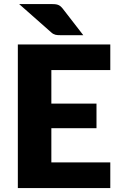

<svg xmlns="http://www.w3.org/2000/svg" viewBox="-20 -954 613 974"><path d="M240.5 -598.5V-428.5H469.5V-303.5H240.5V-130H539.5V0H70.5V-728.5H539.5V-598.5ZM238 -933.5Q249.5 -933.5 258 -932.8Q266.5 -932 273.2 -929.8Q280 -927.5 285.8 -923Q291.5 -918.5 298 -910.5L402.5 -775.5H289.5Q280.5 -775.5 274 -775.8Q267.5 -776 261.8 -777.5Q256 -779 250.8 -781.8Q245.5 -784.5 239.5 -790L77 -933.5Z"/></svg>

Font: Lato 2
Style: Regular
Weight: 900
Designer: Lukasz Dziedzic with Adam Twardoch and Botio Nikoltchev
Foundry: tyPoland Lukasz Dziedzic
Version: Version 2.015; 2015-08-06; http://www.latofonts.com/